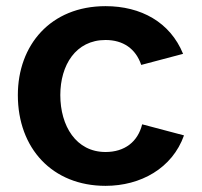

<svg xmlns="http://www.w3.org/2000/svg" viewBox="-20 -593 656 624"><path d="M323 11C150 11 38 -111 38 -284C38 -446 144 -573 323 -573C438 -573 533 -521 575 -418L439 -382C421 -435 380 -463 323 -463C226 -463 176 -381 176 -284C176 -184 227 -99 323 -99C385 -99 428 -132 442 -189L578 -153C540 -46 437 11 323 11Z"/></svg>

Font: Swile Sans
Style: Bold
Weight: 700
Designer: Lord
Foundry: Lord
Version: Version 1.477;FEAKit 1.0